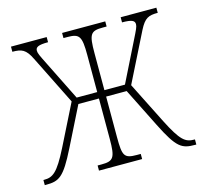

<svg xmlns="http://www.w3.org/2000/svg" viewBox="-84 -629 767 722"><g transform="rotate(-15 300.0 -268.0)"><path d="M5 0H10C61 0 80 -10 130 -110L206 -262H286V-105C286 -31 278 -20 231 -20H216V0H384V-20H369C319 -20 314 -31 314 -105V-262H394L470 -110C520 -10 539 0 590 0H595V-20H592C558 -20 540 -33 497 -118L416 -279L511 -469C532 -510 547 -516 583 -516V-536H444V-516C482 -516 493 -510 493 -496C493 -486 488 -476 470 -440L394 -287H314V-431C314 -505 321 -516 369 -516H384V-536H216V-516H231C278 -516 286 -505 286 -431V-287H206L130 -440C112 -476 107 -486 107 -496C107 -510 118 -516 156 -516V-536H17V-516C53 -516 69 -510 89 -469L184 -278L104 -118C61 -33 42 -20 8 -20H5Z"/></g></svg>

Font: Noto Serif ExtraCondensed Thin
Style: Regular
Weight: 100
Width: 2
Designer: Monotype Design Team
Foundry: Monotype Imaging Inc.
Version: Version 2.013